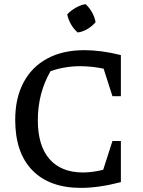

<svg xmlns="http://www.w3.org/2000/svg" viewBox="-20 -905 694 934"><path d="M374 9Q221 9 137.5 -76.5Q54 -162 54 -322Q54 -428 94.5 -504Q135 -580 210.5 -620.5Q286 -661 391 -661Q430 -661 475.5 -655Q521 -649 568 -637V-437H527L484 -571Q426 -583 370 -583Q297 -583 226 -559Q164 -452 164 -320Q164 -196 221 -131Q278 -66 384 -66Q428 -66 482 -79L527 -219H568V-19Q460 9 374 9ZM396 -885Q415 -868 428 -844.5Q441 -821 445 -797Q429 -778 405.5 -764Q382 -750 358 -747Q339 -763 325.5 -786.5Q312 -810 307 -835Q324 -853 347 -866.5Q370 -880 396 -885Z"/></svg>

Font: Piazzolla SC Medium
Style: Regular
Weight: 500
Designer: Juan Pablo del Peral
Foundry: Huerta Tipografica
Version: Version 1.330